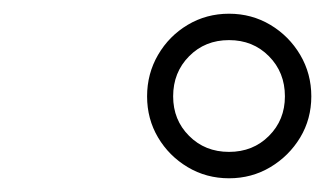

<svg xmlns="http://www.w3.org/2000/svg" viewBox="-20 -820 474 280"><path d="M194.5 -679.5Q194.5 -712.5 210.5 -740Q226.5 -767.5 253.8 -783.8Q281 -800 314 -800Q347 -800 374.2 -783.8Q401.5 -767.5 417.8 -740Q434 -712.5 434 -679.5Q434 -646.5 417.8 -619.5Q401.5 -592.5 374.2 -576.2Q347 -560 314 -560Q281 -560 253.8 -576.2Q226.5 -592.5 210.5 -619.5Q194.5 -646.5 194.5 -679.5ZM232.5 -679.5Q232.5 -645 255.8 -621.8Q279 -598.5 314 -598.5Q349 -598.5 372.2 -621.8Q395.5 -645 395.5 -679.5Q395.5 -714.5 372.2 -738Q349 -761.5 314 -761.5Q279 -761.5 255.8 -738Q232.5 -714.5 232.5 -679.5Z"/></svg>

Font: Bodoni* 48pt
Style: Bold Italic
Weight: 700
Italic angle: -13°
Version: Version 2.3